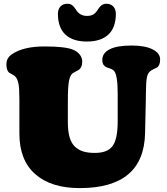

<svg xmlns="http://www.w3.org/2000/svg" viewBox="-20 -967 876 1010"><path d="M284.7 -894Q284.7 -918.9 298.3 -933.1Q312 -947.3 333.5 -947.3Q349.6 -947.3 359.4 -939.9Q369.1 -932.6 379.4 -916.5Q399.4 -883.3 437 -883.3Q458.5 -883.3 471.2 -891.1Q483.9 -898.9 494.6 -916.5Q503.9 -931.6 514.4 -939.5Q524.9 -947.3 540.5 -947.3Q562 -947.3 575.7 -933.1Q589.4 -918.9 589.4 -894Q589.4 -822.3 550.3 -785.4Q511.2 -748.5 437 -748.5Q362.8 -748.5 323.7 -785.4Q284.7 -822.3 284.7 -894ZM747.1 -441.9 743.2 -267.1Q737.3 22.5 399.4 22.5Q248.5 22.5 165.3 -51Q82 -124.5 82 -264.2V-445.3Q82 -503.4 77.1 -526.9Q72.3 -550.3 62 -562.5Q56.6 -569.3 43.7 -575.9Q30.8 -582.5 27.3 -585.4Q13.7 -597.7 13.7 -628.9Q13.7 -662.1 42.5 -681.6Q102.5 -722.7 213.9 -722.7Q321.8 -722.7 362.8 -706.1Q387.2 -696.3 399.9 -679.4Q412.6 -662.6 412.6 -643.6Q412.6 -615.2 397.5 -602.1Q392.1 -597.7 379.9 -591.6Q367.7 -585.4 362.8 -582Q349.1 -572.3 343 -542.2Q336.9 -512.2 336.9 -433.6V-324.2Q336.9 -276.4 346.4 -244.1Q356 -211.9 375.5 -194.3Q395 -176.8 419.7 -169.7Q444.3 -162.6 479.5 -162.6Q545.9 -162.6 572.5 -199.2Q599.1 -235.8 599.1 -329.1V-473.6Q599.1 -570.8 580.6 -593.3Q572.8 -602.5 555.2 -607.9Q537.6 -613.3 532.7 -617.7Q527.3 -623 524.9 -625.7Q522.5 -628.4 520.3 -635.3Q518.1 -642.1 518.1 -651.9Q518.1 -688 556.9 -707.8Q595.7 -727.5 671.9 -727.5Q742.7 -727.5 782.5 -707.5Q822.3 -687.5 822.3 -654.8Q822.3 -625 807.6 -612.8Q806.6 -611.8 786.6 -602.5Q766.6 -593.3 759.3 -579.1Q757.3 -575.7 755.9 -571.3Q754.4 -566.9 753.2 -561Q752 -555.2 751.2 -550Q750.5 -544.9 749.8 -536.6Q749 -528.3 748.8 -522.2Q748.5 -516.1 748.3 -504.9Q748 -493.7 747.8 -486.3Q747.6 -479 747.3 -465.1Q747.1 -451.2 747.1 -441.9Z"/></svg>

Font: Cooper* Black
Style: Regular
Weight: 900
Designer: Owen Earl
Foundry: indestructible type*
Version: Version 0.001